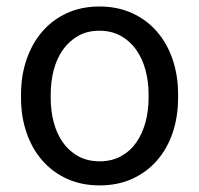

<svg xmlns="http://www.w3.org/2000/svg" viewBox="-20 -558 610 588"><path d="M44.4 -269Q44.4 -326.7 61.3 -375.7Q78.1 -424.8 109.1 -460.9Q140.1 -497.1 184.6 -517.6Q229 -538.1 284.2 -538.1Q340.3 -538.1 385 -517.6Q429.7 -497.1 460.9 -460.9Q492.2 -424.8 508.8 -375.7Q525.4 -326.7 525.4 -269V-258.3Q525.4 -200.7 508.8 -151.6Q492.2 -102.5 460.9 -66.7Q429.7 -30.8 385.3 -10.5Q340.8 9.8 285.2 9.8Q229.5 9.8 185.1 -10.5Q140.6 -30.8 109.4 -66.7Q78.1 -102.5 61.3 -151.6Q44.4 -200.7 44.4 -258.3ZM135.3 -258.3Q135.3 -218.8 144.5 -183.6Q153.8 -148.4 172.6 -121.8Q191.4 -95.2 219.5 -79.6Q247.6 -64 285.2 -64Q322.3 -64 350.6 -79.6Q378.9 -95.2 397.5 -121.8Q416 -148.4 425.5 -183.6Q435.1 -218.8 435.1 -258.3V-269Q435.1 -308.1 425.5 -343.5Q416 -378.9 397.2 -405.5Q378.4 -432.1 350.1 -448Q321.8 -463.9 284.2 -463.9Q247.1 -463.9 219.2 -448Q191.4 -432.1 172.6 -405.5Q153.8 -378.9 144.5 -343.5Q135.3 -308.1 135.3 -269Z"/></svg>

Font: Dirooz
Style: Regular
Weight: 400
Foundry: DejaVu fonts team - Redesigned by Saber Rastikerdar
Version: Version 0.2.1